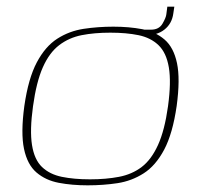

<svg xmlns="http://www.w3.org/2000/svg" viewBox="-20 -549 595 576"><path d="M243 7Q196 7 156.5 -0.5Q117 -8 89.5 -31.5Q62 -55 52 -102.5Q42 -150 53 -231Q65 -314 90.5 -362Q116 -410 152 -433Q188 -456 231 -462.5Q274 -469 320 -469Q367 -469 406.5 -461.5Q446 -454 473.5 -430.5Q501 -407 511 -359.5Q521 -312 510 -231Q498 -148 472.5 -100Q447 -52 411 -29Q375 -6 332.5 0.5Q290 7 243 7ZM250 -11Q298 -11 337 -18.5Q376 -26 405 -48Q434 -70 454 -114Q474 -158 484 -230Q494 -303 486.5 -347Q479 -391 455.5 -413.5Q432 -436 395.5 -443.5Q359 -451 311 -451Q263 -451 225 -443.5Q187 -436 157.5 -413.5Q128 -391 108.5 -347Q89 -303 79 -230Q69 -158 76 -114Q83 -70 106 -48Q129 -26 165.5 -18.5Q202 -11 250 -11ZM415 -444 412 -460H433Q457 -460 467.5 -478Q478 -496 479 -506L482 -529H503L500 -509Q496 -478 473 -460Q450 -442 415 -444Z"/></svg>

Font: Genos Thin
Style: Italic
Weight: 100
Italic angle: -8°
Designer: Robert E. Leuschke
Foundry: Robert E. Leuschke
Version: Version 1.010